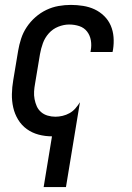

<svg xmlns="http://www.w3.org/2000/svg" viewBox="-20 -548 540 783"><path d="M158 215 192 8Q164 8 137.5 1Q111 -6 89.5 -21.5Q68 -37 54 -60Q40 -83 34 -109.5Q28 -136 28.5 -164Q29 -192 34 -221L54 -341Q58 -365 66 -390Q74 -415 89 -437.5Q104 -460 124.5 -478Q145 -496 169 -507.5Q193 -519 218.5 -523.5Q244 -528 269 -528Q294 -528 319 -524Q344 -520 365.5 -510Q387 -500 404.5 -483Q422 -466 431.5 -444Q441 -422 443 -397Q445 -372 441 -346L439 -336H349L350 -342Q354 -363 350.5 -383.5Q347 -404 335 -419.5Q323 -435 303.5 -441.5Q284 -448 262 -448Q240 -448 217.5 -439Q195 -430 179 -412Q163 -394 155 -372Q147 -350 143 -327L123 -207Q120 -191 119 -175Q118 -159 121 -143.5Q124 -128 130 -114.5Q136 -101 147.5 -91Q159 -81 174.5 -76.5Q190 -72 206 -72Q220 -72 235 -75.5Q250 -79 263.5 -86.5Q277 -94 287.5 -106Q298 -118 306 -131L249 215Z"/></svg>

Font: Iosevka Term Curly Md Obl
Style: Regular
Weight: 500
Italic angle: -9°
Designer: Belleve Invis
Foundry: Belleve Invis
Version: Version 32.3.0